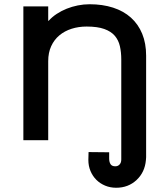

<svg xmlns="http://www.w3.org/2000/svg" viewBox="-20 -660 793 904"><path d="M668 -398V-382V80Q668 82 667.5 87Q667 92 667 94Q662 151 623 187.5Q584 224 527 224Q499 224 475 214Q451 204 433.5 186.5Q416 169 406 145Q396 121 396 93L397 56L494 57V86Q494 103 500.5 113Q507 123 523 123Q535 123 543 114.5Q551 106 551 91V0V-189V-380Q551 -414 544.5 -442.5Q538 -471 520.5 -491.5Q503 -512 471 -523.5Q439 -535 388 -535Q350 -535 317 -524.5Q284 -514 259.5 -493.5Q235 -473 221 -442.5Q207 -412 207 -372V0H90V-630H207V-562H209Q225 -580 247 -594.5Q269 -609 294 -619Q319 -629 346.5 -634.5Q374 -640 402 -640Q463 -640 512.5 -624Q562 -608 596.5 -577Q631 -546 649.5 -501Q668 -456 668 -398Z"/></svg>

Font: Sinkin Sans 500 Medium
Style: 500 Medium
Weight: 500
Designer: Keith Bates
Foundry: K-Type
Version: Sinkin Sans (version 1.0)  by Keith Bates   •   © 2014   www